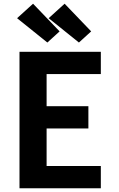

<svg xmlns="http://www.w3.org/2000/svg" viewBox="-20 -1014 640 1034"><path d="M85 0V-735H523V-615H231V-442H456V-322H231V-120H523V0ZM405 -785 242 -916 328 -994 471 -845ZM235 -785 72 -916 158 -994 301 -845Z"/></svg>

Font: Iosevka Curly Heavy Extended
Style: Regular
Weight: 900
Width: 7
Monospace: yes
Designer: Belleve Invis
Foundry: Belleve Invis
Version: Version 11.1.0; ttfautohint (v1.8.3)